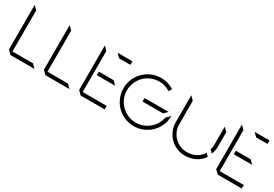

<svg xmlns="http://www.w3.org/2000/svg" viewBox="33 -1559 3450 2419"><g transform="rotate(30 1758.0 -350.0)"><path d="M120.2 0H470L418.8 -51.2H120.2V-648.5L69 -699.7V-51.2Z M629.2 0H979L927.8 -51.2H629.2V-648.5L578 -699.7V-51.2Z M1141.2 -648.7 1090 -699.9V-51.5L1141.2 -0.3H1491V-51.5H1141.2ZM1275 -699.9 1326.2 -648.7H1491V-699.9ZM1404.7 -375.4H1396.6V-375.7H1188.6V-324.3H1455.9Z M1854.7 -324.5H2153.3L2204.5 -375.7H1854.7ZM2261.3 -349.3 2204.4 -292.4C2196.9 -254.1 2182.1 -217.6 2160.6 -184.9C2157.9 -180.9 2155.2 -176.8 2152.3 -173L2152.2 -172.7C2129.7 -142.3 2101.7 -116.4 2069.6 -96.4C2063.6 -92.6 2057.4 -89.1 2051.2 -85.8C2048.7 -84.5 2046.3 -83.2 2043.7 -81.9C2036.4 -78.3 2029 -75 2021.6 -72C2019.6 -71.2 2017.7 -70.6 2015.7 -69.8C2008.9 -67.3 2002 -65 1995 -63C1993.3 -62.5 1991.8 -62 1990.1 -61.5C1981.9 -59.3 1973.6 -57.5 1965.3 -56C1963.5 -55.6 1961.6 -55.4 1959.8 -55.1C1952.1 -53.8 1944.5 -52.9 1936.8 -52.2C1935.7 -52.2 1934.6 -52 1933.4 -51.9C1925.1 -51.3 1916.8 -51.2 1908.4 -51.3C1903.5 -51.3 1898.7 -51.7 1893.8 -52C1888.7 -52.3 1883.6 -52.5 1878.5 -53.1C1874.5 -53.5 1870.7 -54.3 1866.8 -54.9C1861 -55.7 1855.2 -56.6 1849.5 -57.7C1845.8 -58.5 1842.3 -59.6 1838.7 -60.5C1833 -61.9 1827.3 -63.3 1821.8 -65C1814.9 -67.2 1808.3 -69.8 1801.7 -72.4C1799.6 -73.2 1797.5 -73.9 1795.4 -74.7C1724.2 -105.1 1667.4 -161.8 1636.9 -233C1636.8 -233.3 1636.6 -233.7 1636.5 -234C1632.9 -242.4 1629.8 -251.1 1627 -259.8C1626.8 -260.5 1626.6 -261.1 1626.3 -261.8C1623.7 -270.3 1621.5 -279.1 1619.6 -287.9C1619.4 -288.8 1619.2 -289.6 1619 -290.6C1617.3 -299.4 1615.9 -308.3 1614.9 -317.3C1614.8 -318.3 1614.7 -319.3 1614.6 -320.3C1613.7 -329.3 1613.2 -338.4 1613.2 -347.7V-350.6C1613.2 -359.6 1613.7 -368.5 1614.5 -377.3C1614.7 -378.6 1614.7 -379.9 1614.8 -381.1C1615.7 -389.5 1617 -397.7 1618.6 -405.9C1618.9 -407.5 1619.1 -409.1 1619.4 -410.7C1621.2 -419.4 1623.4 -427.9 1626 -436.3C1626.2 -437.1 1626.4 -438 1626.7 -438.9C1646.8 -502.8 1687.7 -558.1 1742.9 -596.1C1743.8 -596.7 1744.7 -597.4 1745.6 -597.9C1760.7 -608.1 1776.7 -616.8 1793.4 -624C1795.5 -624.9 1797.6 -625.7 1799.8 -626.7C1805.4 -629 1811.2 -631 1817 -633C1820.2 -634 1823.4 -635.2 1826.6 -636.1C1831.6 -637.6 1836.7 -638.8 1841.8 -640C1849.6 -641.9 1857.4 -643.5 1865.3 -644.7C1867 -645 1868.9 -645.3 1870.7 -645.5C1884.4 -647.5 1898.2 -648.7 1912 -649.1C1969 -649.5 2024.8 -633 2072.3 -601.7L2098.8 -645.3C2029 -690.5 1945 -708.5 1862.7 -696C1860.9 -695.7 1859 -695.4 1857.2 -695.1C1847.6 -693.6 1838.1 -691.7 1828.8 -689.5C1823.2 -688.1 1817.5 -686.8 1812 -685.1C1808 -684 1804.2 -682.6 1800.4 -681.3C1793.8 -679.1 1787.2 -676.7 1780.7 -674.1C1778.1 -673.1 1775.4 -672 1772.8 -670.9C1755.2 -663.3 1738.3 -654.4 1722.1 -644C1720.4 -642.9 1719 -641.7 1717.3 -640.6C1715.9 -639.7 1714.6 -638.6 1713.2 -637.7C1648.9 -593.5 1601.2 -529 1577.9 -454.5C1577.1 -451.8 1576.5 -449.1 1575.8 -446.4C1573.4 -438.1 1571.1 -429.9 1569.4 -421.5C1568.7 -418.5 1568.4 -415.4 1567.8 -412.3C1566.3 -403.9 1564.9 -395.5 1563.9 -387C1563.7 -384.6 1563.6 -382.1 1563.4 -379.7C1562.6 -370.2 1562 -360.8 1562 -351.3V-349.9C1562 -348.4 1562.2 -347 1562.2 -345.5C1562.3 -335.6 1562.8 -325.7 1563.7 -315.7C1563.9 -313.8 1564.2 -312 1564.4 -310.1C1565.5 -300.4 1566.9 -290.7 1568.9 -281.1C1569.2 -279.4 1569.7 -277.7 1570.1 -275.9C1572.1 -266.3 1574.5 -256.8 1577.4 -247.3C1577.9 -245.9 1578.4 -244.4 1578.9 -243C1581.9 -233.5 1585.3 -224.1 1589.2 -214.8C1589.6 -213.7 1590.2 -212.7 1590.6 -211.6C1594.7 -202.1 1599.1 -192.8 1604.1 -183.6C1604.4 -183.1 1604.7 -182.7 1604.9 -182.3C1608.9 -174.9 1612.9 -167.5 1617.5 -160.3C1655.6 -101.2 1710.6 -55 1775.3 -27.7C1779.5 -26 1783.9 -24.6 1788.1 -23C1794.1 -20.7 1800 -18.3 1806.2 -16.3C1813.5 -14 1821.1 -12.2 1828.6 -10.4C1832 -9.6 1835.3 -8.5 1838.7 -7.8C1845.8 -6.3 1853.1 -5.3 1860.3 -4.2C1864.5 -3.5 1868.6 -2.7 1872.7 -2.3C1878.9 -1.6 1885.2 -1.3 1891.5 -1C1897 -0.6 1902.4 -0.2 1907.9 -0.1C1909.3 -0.1 1910.7 0.1 1912.1 0.1C1920.6 0.1 1929 -0.3 1937.4 -0.9C1938.6 -0.9 1939.8 -1.2 1941.1 -1.3C1950.3 -2 1959.3 -3.2 1968.3 -4.7C1970.3 -5 1972.4 -5.3 1974.4 -5.7C1984.3 -7.5 1994 -9.6 2003.6 -12.2C2005.5 -12.7 2007.5 -13.4 2009.4 -13.9C2017.7 -16.3 2025.9 -19.1 2033.9 -22.1C2036 -22.8 2038.2 -23.5 2040.2 -24.4C2049.2 -27.9 2057.9 -31.9 2066.4 -36.1C2069.3 -37.5 2072.1 -39 2075 -40.5C2083 -44.7 2090.9 -49.2 2098.6 -54.1C2099.5 -54.7 2100.5 -55.2 2101.4 -55.8C2136.7 -78.5 2167.5 -107.4 2192.5 -141.1L2193 -141.9C2196.4 -146.5 2199.6 -151.1 2202.8 -155.9C2203.5 -157 2204.3 -158 2205.1 -159.1C2242.2 -215.6 2261.8 -281.8 2261.3 -349.3Z M2910.1 -568.7V-307.4C2910.1 -281.7 2906.3 -256.2 2898.7 -231.7L2938.5 -191.8C2953.6 -228.5 2961.3 -267.8 2961.3 -307.4V-517.5ZM2654.2 -51.5C2512.9 -51.6 2398.4 -166.1 2398.2 -307.4V-648.7L2347 -699.9V-307.4C2347.3 -137.9 2484.6 -0.6 2654.2 -0.3C2760.9 -0.3 2855.1 -44 2910.1 -126.9C2911.4 -128.9 2912.6 -131 2913.9 -133L2876.6 -170.2C2832.6 -92.8 2749.4 -51.5 2654.2 -51.5Z M3135.2 -648.7 3084 -699.9V-51.5L3135.2 -0.3H3485V-51.5H3135.2ZM3269 -699.9 3320.2 -648.7H3485V-699.9ZM3398.7 -375.4H3390.6V-375.7H3182.6V-324.3H3449.9Z"/></g></svg>

Font: Expanse
Style: Expanse
Weight: 400
Designer: Ryan Lin
Version: Version 1.0